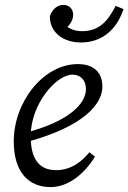

<svg xmlns="http://www.w3.org/2000/svg" viewBox="-20 -749 523 782"><path d="M186 13C260 13 325 -43 367 -111L344 -129C317 -95 272 -56 209 -56C144 -56 105 -95 105 -194C105 -327 210 -445 275 -445C308 -445 330 -423 330 -386C330 -329 266 -255 79 -207L83 -169C330 -235 397 -330 397 -396C397 -455 361 -488 297 -488C157 -488 36 -334 36 -173C36 -45 99 13 186 13ZM310 -576C390 -576 454 -623 483 -712L451 -725C419 -662 383 -622 314 -622C276 -622 242 -638 216 -683L227 -620C257 -635 278 -662 278 -688C278 -716 258 -729 239 -729C207 -729 189 -703 183 -682C183 -616 238 -576 310 -576Z"/></svg>

Font: Source Serif 4 Variable
Style: Italic
Weight: 400
Italic angle: -12°
Designer: Frank Grießhammer
Foundry: Adobe Systems Incorporated
Version: Version 4.004;hotconv 1.0.116;makeotfexe 2.5.65601